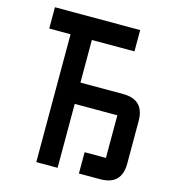

<svg xmlns="http://www.w3.org/2000/svg" viewBox="-125 -982 1000 1088"><g transform="rotate(15 375.0 -437.5)"><path d="M562.5 -875V-750H312.5V-500H562.5Q687.5 -500 687.5 -375V-125Q687.5 0 562.5 0H437.5V-125H562.5V-375H312.5V0H187.5V-750H62.5V-875Z"/></g></svg>

Font: Oldtimer
Style: Regular
Weight: 400
Designer: GGBotNet
Foundry: GGBotNet
Version: 1.00